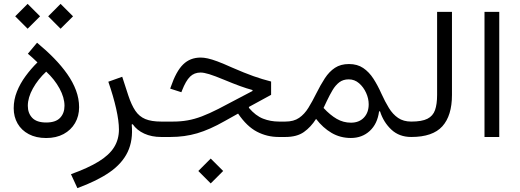

<svg xmlns="http://www.w3.org/2000/svg" viewBox="-20 -707 2685 991"><path d="M58.5 -622.8 122.5 -558.7 186.8 -622.8 122.5 -687ZM228.7 -622.8 292.7 -558.7 357 -622.8 292.7 -687ZM218.5 -74.7Q169.4 -74.7 146.5 -98.7Q123.6 -122.7 123.6 -160.9Q123.6 -203.2 149.8 -250.5Q176.1 -297.8 218.5 -337.3Q261.6 -297.5 287.3 -250.3Q312.9 -203.1 312.9 -160.9Q312.9 -122.7 290.1 -98.7Q267.3 -74.7 218.5 -74.7ZM218.5 5.4Q270 5.4 308.2 -15.1Q346.3 -35.7 367.3 -71.7Q388.3 -107.7 388.3 -153.6Q388.3 -197.6 372.3 -240.5Q356.3 -283.4 327.1 -324.9Q297.9 -366.4 258.3 -406.9Q218.8 -447.3 171.3 -486.5L123.8 -429.8Q136.9 -419 148.9 -408Q160.9 -397 173.3 -385Q139.8 -352.1 111.9 -314Q83.9 -275.9 67.3 -234.2Q50.7 -192.6 50.7 -148.4Q50.7 -104.4 70.7 -69.5Q90.7 -34.6 128.5 -14.6Q166.2 5.4 218.5 5.4Z M539.1 -285.2Q565.3 -209.6 579.6 -145.8Q593.9 -82 593.9 -38.7Q593.9 12.5 569 52.7Q544 93 489.5 126.6Q435 160.2 346.3 192.1L379.4 264Q481.1 226.8 545.9 181.9Q610.6 137 639.1 77.1Q667.6 17.1 659.8 -64.3L664.7 -66.1Q686.4 -34.7 724.7 -17.3Q762.9 0 811.2 0H811.9V-79.5H811.2Q761.3 -79.5 729.9 -92.6Q698.6 -105.6 678.5 -135.4Q658.4 -165.1 642.2 -214.4L610.8 -310.8Z M1003.6 175.5 1067.6 239.7 1131.9 175.5 1067.6 111.4ZM1015.7 -409.9Q961.5 -409.9 925.3 -374.5Q889.1 -339.2 861.6 -258.5L858.5 -249.5L916.2 -231L919.5 -239.8Q939.1 -289.9 960.8 -311.2Q982.6 -332.6 1015.2 -332.6Q1032.3 -332.6 1060 -324.1Q1087.8 -315.6 1138 -294.7Q1183.6 -275.7 1218.2 -263.1Q1252.8 -250.4 1283.3 -242.3V-237.4L1107.6 -145.1Q1060.2 -121 1022.1 -106.5Q984 -92 948.5 -85.8Q913.1 -79.5 873.2 -79.5H812Q804.6 -79.5 801.1 -70.4Q797.6 -61.3 797.6 -39.9Q797.6 -18.5 801.1 -9.3Q804.6 0 812 0H859.9Q932.8 0 997.7 -19Q1062.5 -38.1 1139.1 -81.7L1208.9 -120.7Q1254.1 -54.3 1306.3 -27.2Q1358.4 0 1418.4 0H1453.1V-79.5H1420.1Q1376.1 -79.5 1337.7 -94.6Q1299.2 -109.7 1264.8 -150.2V-155.1L1379.3 -217.5V-286.2Q1334 -297.7 1287.9 -314Q1241.9 -330.3 1177.2 -358.6Q1132.4 -378.8 1102.5 -390Q1072.5 -401.1 1052.2 -405.5Q1031.8 -409.9 1015.7 -409.9Z M1650 -149.8 1667.1 -186.1Q1681.6 -216.7 1696.5 -241.8Q1711.4 -267 1731.2 -282.2Q1751.1 -297.4 1780 -297.4Q1810.2 -297.4 1833.3 -277.3Q1856.4 -257.3 1869.7 -227.7Q1883 -198.2 1883 -168.8Q1883 -126.1 1858.3 -100Q1833.5 -73.8 1791.5 -73.8Q1751.9 -73.8 1718 -93.5Q1684.1 -113.1 1650 -149.8ZM1453.1 -79.5Q1444.7 -79.5 1441.7 -69.8Q1438.7 -60 1438.7 -39.9Q1438.7 -19.5 1441.7 -9.8Q1444.7 0 1453.1 0Q1512.4 0 1548.5 -25.5Q1584.6 -51.1 1611.4 -93.3Q1646.6 -47.3 1691.3 -21.1Q1736.1 5.2 1791 5.2Q1848.8 5.2 1888.4 -31.1Q1928.1 -67.5 1936.6 -132.1L1941.4 -132.6Q1959.4 -75.9 2000.1 -37.9Q2040.7 0 2102.4 0H2102.9V-79.5H2102.4Q2062.3 -79.5 2034.7 -98.4Q2007.1 -117.3 1987.2 -149.9Q1967.3 -182.4 1949 -222.8Q1930 -265.6 1907.6 -300.5Q1885.2 -335.3 1854.8 -355.9Q1824.4 -376.5 1781.3 -376.5Q1738.5 -376.5 1708.9 -357Q1679.3 -337.5 1656.8 -303.1Q1634.4 -268.7 1612.4 -224.5Q1592.2 -183.6 1571.8 -150.6Q1551.5 -117.6 1523.8 -98.6Q1496.2 -79.5 1453.1 -79.5Z M2103 -79.5Q2095.9 -79.5 2092.2 -70.6Q2088.5 -61.6 2088.5 -39.9Q2088.5 -18.3 2092.2 -9.1Q2095.9 0 2103 0Q2213.3 0 2263.1 -55Q2312.8 -110.1 2312.8 -217V-645.7H2236.1V-217Q2236.1 -169.1 2225.4 -138.8Q2214.7 -108.4 2186.1 -94Q2157.5 -79.5 2103 -79.5Z M2556.9 0V-645.7H2480.7V0Z"/></svg>

Font: Estedad VF
Style: Regular
Weight: 100
Designer: Amin Abedi
Version: Version 7.3